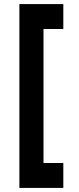

<svg xmlns="http://www.w3.org/2000/svg" viewBox="-20 -820 385 940"><path d="M75 -800H290V-678H193V-22H290V100H75Z"/></svg>

Font: Oak Sans
Style: Bold
Weight: 700
Designer: Erik Kennedy, Walven
Foundry: Erik Kennedy, Walven
Version: Version 1.000